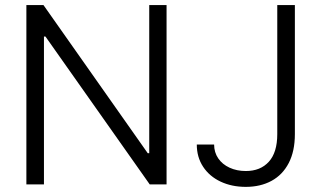

<svg xmlns="http://www.w3.org/2000/svg" viewBox="-20 -727 1268 757"><path d="M636.7 0H570.3L159.2 -583H153.3V0H84V-707H151.4L562.5 -123H568.4V-707H636.7ZM1142.6 -707V-198.2Q1142.6 -130.9 1118.4 -84.2Q1094.2 -37.6 1050.5 -13.9Q1006.8 9.8 949.2 9.8Q893.6 9.8 849.6 -11Q805.7 -31.7 780.8 -69.6Q755.9 -107.4 755.9 -157.2H824.2Q824.2 -126.5 840.3 -102.8Q856.4 -79.1 885 -65.9Q913.6 -52.7 949.2 -52.7Q1006.8 -52.7 1040 -89.4Q1073.2 -126 1073.2 -198.2V-707Z"/></svg>

Font: Pretendard Std Light
Style: Regular
Weight: 300
Designer: Base glyphs from Inter by Rasmus Andersson; Hangeul glyphs from Noto Sans CJK(Source Han Sans) by Jang Soo-young and Kan
Foundry: Kil Hyung-jin
Version: Version 1.309